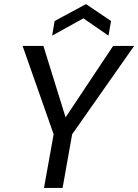

<svg xmlns="http://www.w3.org/2000/svg" viewBox="-20 -922 678 942"><path d="M243.2 -263.2 90.8 -696.8H192.9L301.8 -346.2L535.2 -696.8H638.2L334 -263.2L287.1 0H195.8ZM524.9 -818.8 512.2 -747.1 389.2 -832 235.8 -747.1 248 -818.8 401.9 -901.9Z"/></svg>

Font: Poppins
Style: Italic
Weight: 400
Italic angle: -10°
Designer: Ninad Kale (Devanagari), Jonny Pinhorn (Latin)
Foundry: Indian Type Foundry
Version: Version 3.200;PS 1.000;hotconv 16.6.54;makeotf.lib2.5.65590